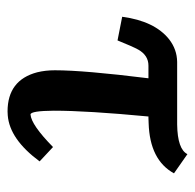

<svg xmlns="http://www.w3.org/2000/svg" viewBox="-24 -475 511 503"><g transform="rotate(90 231.5 -223.5)"><path d="M142.1 -432.1H306.2Q371.1 -433.1 383.8 -459L434.1 -423.8Q399.4 -360.4 302.7 -357.4Q295.4 -357.4 289.1 -356.9H285.2Q270 -196.3 270 -108.9Q270.5 -48.8 279.8 -47.9Q307.1 -49.8 365.2 -106.9L402.8 -71.8Q344.7 6.8 282.2 11.7Q276.4 12.2 272 12.2Q189.9 12.2 169.4 -65.4Q164.1 -86.9 164.1 -111.8Q164.1 -188 185.1 -356.9H151.9Q125 -356.9 109.9 -330.1Q101.6 -314.9 85.9 -275.9L23.9 -288.1Q35.2 -373 83 -411.1Q109.4 -431.6 142.1 -432.1Z"/></g></svg>

Font: Linux Libertine O
Style: Semibold
Weight: 700
Designer: Philipp H. Poll
Foundry: Philipp H. Poll
Version: Version 5.0.0